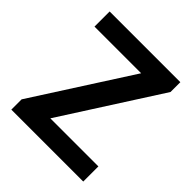

<svg xmlns="http://www.w3.org/2000/svg" viewBox="-177 -762 884 884"><g transform="rotate(45 265.0 -320.0)"><path d="M502 -98.6V0H33.7V-66.9L337.9 -541H34.2V-639.6H494.6V-575.7L189 -98.6Z"/></g></svg>

Font: Yantramanav
Style: Bold
Weight: 700
Version: Version 1.001;PS 1.0;hotconv 1.0.72;makeotf.lib2.5.5900; ttf